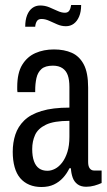

<svg xmlns="http://www.w3.org/2000/svg" viewBox="-20 -737 430 769"><path d="M146 12Q119 12 97.5 3Q76 -6 61 -23.5Q46 -41 38.5 -68Q31 -95 31 -129Q31 -166 41.5 -198Q52 -230 77 -254.5Q102 -279 146.5 -292.5Q191 -306 258 -306V-389Q258 -417 251.5 -435.5Q245 -454 230 -464Q215 -474 192 -474Q161 -474 146 -460.5Q131 -447 126 -424.5Q121 -402 121 -375V-368H50Q49 -372 49 -377Q49 -382 49 -388Q49 -445 69 -477.5Q89 -510 122 -524.5Q155 -539 196 -539Q237 -539 267.5 -525.5Q298 -512 315.5 -479Q333 -446 333 -386V-88Q333 -71 339.5 -62.5Q346 -54 357 -54H387V-4Q374 2 358 6.5Q342 11 325 11Q304 11 290.5 1Q277 -9 271 -26Q265 -43 264 -63H258Q248 -42 232.5 -25Q217 -8 196 2Q175 12 146 12ZM170 -53Q185 -53 200.5 -61Q216 -69 229 -86Q242 -103 250 -128.5Q258 -154 258 -189V-253Q196 -253 164 -237.5Q132 -222 120.5 -196.5Q109 -171 109 -140Q109 -111 116 -91.5Q123 -72 136.5 -62.5Q150 -53 170 -53ZM81 -630Q81 -657 88.5 -676Q96 -695 109.5 -705Q123 -715 141 -715Q160 -715 177 -708Q194 -701 210 -693.5Q226 -686 240 -686Q252 -686 257.5 -694.5Q263 -703 265 -717H305Q305 -690 297 -671Q289 -652 275.5 -642Q262 -632 244 -632Q226 -632 209 -639.5Q192 -647 176.5 -654Q161 -661 146 -661Q133 -661 127.5 -652Q122 -643 121 -630Z"/></svg>

Font: Archivo ExtraCondensed
Style: Regular
Weight: 400
Width: 2
Designer: Hector Gatti
Foundry: Omnibus-Type
Version: Version 2.001